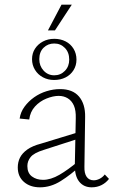

<svg xmlns="http://www.w3.org/2000/svg" viewBox="-20 -797 486 821"><path d="M372 4Q338 4 318.5 -20.5Q299 -45 300 -92L304 -291Q305 -325 296 -345.5Q287 -366 270 -376.5Q253 -387 231 -387Q207 -387 178.5 -375.5Q150 -364 129.5 -341.5Q109 -319 105 -286L64 -290Q68 -318 85 -341Q102 -364 126 -381Q150 -398 179 -407Q208 -416 237 -416Q291 -416 318 -384Q345 -352 344 -297L341 -85Q340 -56 350.5 -41Q361 -26 381 -26Q393 -26 406 -32.5Q419 -39 428 -51L446 -32Q433 -15 414 -5.5Q395 4 372 4ZM151 4Q109 4 82.5 -19Q56 -42 56 -81Q56 -104 65.5 -123Q75 -142 96.5 -157.5Q118 -173 156 -183L323 -234L328 -208L167 -156Q125 -143 111 -125.5Q97 -108 97 -87Q97 -57 116.5 -42.5Q136 -28 164 -28Q197 -28 234 -49.5Q271 -71 314 -107L325 -89Q283 -50 240 -23Q197 4 151 4ZM211 -455Q185 -455 163.5 -466.5Q142 -478 129.5 -498.5Q117 -519 117 -544Q117 -569 129.5 -588.5Q142 -608 163.5 -619.5Q185 -631 212 -631Q239 -631 260.5 -620Q282 -609 294.5 -588.5Q307 -568 307 -542Q307 -517 294.5 -497Q282 -477 260.5 -466Q239 -455 211 -455ZM212 -475Q239 -475 257.5 -494Q276 -513 276 -542Q276 -573 257.5 -592Q239 -611 212 -611Q185 -611 166.5 -593Q148 -575 148 -544Q148 -515 166.5 -495Q185 -475 212 -475ZM185 -667 243 -777H287L215 -667Z"/></svg>

Font: Ysabeau ExtraLight
Style: Regular
Weight: 250
Designer: Christian Thalmann (Catharsis Fonts)
Version: Version 2.002